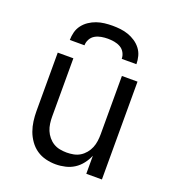

<svg xmlns="http://www.w3.org/2000/svg" viewBox="-135 -846 871 959"><g transform="rotate(20 300.0 -366.0)"><path d="M268 8Q242 8 215.5 1.5Q189 -5 167 -20Q145 -35 129 -57.5Q113 -80 104 -105Q95 -130 91.5 -156.5Q88 -183 88 -210V-520H171V-210Q171 -192 173.5 -173.5Q176 -155 183 -138Q190 -121 202 -106.5Q214 -92 229.5 -82.5Q245 -73 263.5 -69.5Q282 -66 300 -66Q318 -66 336.5 -69.5Q355 -73 370.5 -82.5Q386 -92 398 -106.5Q410 -121 417 -138Q424 -155 426.5 -173.5Q429 -192 429 -210V-520H512V0H429V-96Q419 -72 403 -51.5Q387 -31 366 -17.5Q345 -4 319.5 2Q294 8 268 8ZM123 -600Q123 -621 128.5 -642Q134 -663 147 -680Q160 -697 178 -709Q196 -721 216 -728Q236 -735 257.5 -737.5Q279 -740 300 -740Q321 -740 342.5 -737.5Q364 -735 384 -728Q404 -721 422 -709Q440 -697 453 -680Q466 -663 471.5 -642Q477 -621 477 -600H399Q399 -617 390.5 -632.5Q382 -648 367 -656.5Q352 -665 334.5 -668Q317 -671 300 -671Q283 -671 265.5 -668Q248 -665 233 -656.5Q218 -648 209.5 -632.5Q201 -617 201 -600Z"/></g></svg>

Font: Iosevka Fixed Extended
Style: Regular
Weight: 400
Width: 7
Monospace: yes
Designer: Belleve Invis
Foundry: Belleve Invis
Version: Version 24.1.1; ttfautohint (v1.8.4)